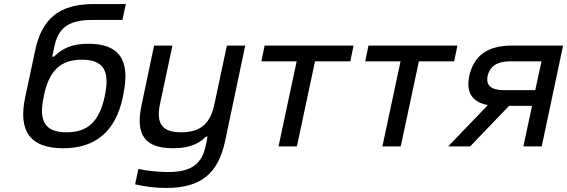

<svg xmlns="http://www.w3.org/2000/svg" viewBox="-20 -726 2812 952"><path d="M589 -244 591 -256C628 -428 572 -509 418 -509C333 -509 290 -485 247 -445H239L250 -497C269 -587 320 -627 436 -627H587L604 -706H446C271 -706 187 -632 154 -474L105 -244C69 -75 130 9 293 9C455 9 553 -75 589 -244ZM197 -247 198 -253C224 -376 280 -430 386 -430C492 -430 526 -376 500 -253L499 -247C472 -124 416 -70 310 -70C204 -70 170 -124 197 -247Z M1096 -26 1196 -500H1105L1043 -209C1023 -112 973 -70 878 -70C785 -70 753 -112 773 -209L835 -500H744L682 -205C650 -57 699 9 838 9C913 9 964 -10 1002 -49H1009L1000 -3C981 87 929 127 813 127C768 127 710 121 666 112L650 188C702 200 753 206 804 206C979 206 1062 132 1096 -26Z M1361 0H1452L1542 -422H1717L1733 -500H1292L1276 -422H1451Z M1876 0H1967L2057 -422H2232L2248 -500H1807L1791 -422H1966Z M2772 -500H2517C2398 -500 2329 -450 2307 -350C2290 -268 2320 -220 2399 -205L2202 0H2311L2504 -201H2618L2575 0H2666ZM2398 -350C2409 -398 2446 -422 2510 -422H2665L2634 -279H2479C2415 -279 2388 -303 2398 -350Z"/></svg>

Font: LT Wave Text Italic
Style: Regular
Weight: 400
Designer: Daniel Lyons
Version: Version 2.5 (Glyphs App)